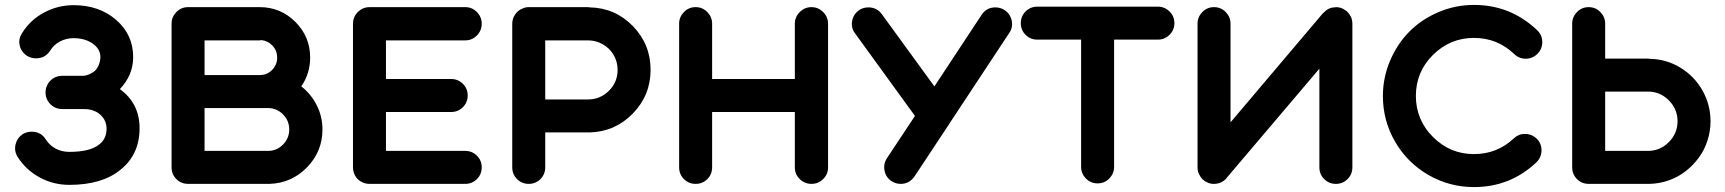

<svg xmlns="http://www.w3.org/2000/svg" viewBox="-20 -747 7007 780"><path d="M279 -592Q249 -592 223.5 -578.5Q198 -565 183 -540Q163 -510 126 -510Q107 -510 90 -520Q66 -536 60 -562.5Q54 -589 70 -613Q103 -666 159 -696Q215 -726 279 -726Q383 -726 452 -666Q521 -606 521 -515Q521 -442 467 -385Q547 -327 547 -226Q547 -119 469 -57Q394 4 262 4Q197 4 141.5 -26Q86 -56 52 -109Q37 -133 43 -159.5Q49 -186 72 -202Q89 -212 108 -212Q146 -212 165 -182Q176 -165 190.5 -153.5Q205 -142 223.5 -136Q242 -130 262 -130Q347 -130 384 -161Q413 -183 413 -226Q413 -238 408.5 -250.5Q404 -263 396 -272.5Q388 -282 379 -288Q353 -305 316 -304H233Q204 -304 184.5 -324Q165 -344 165 -371.5Q165 -399 184.5 -419Q204 -439 233 -439H310H318Q326 -439 337 -443Q348 -447 359.5 -454.5Q371 -462 379 -478Q387 -494 388 -515Q388 -537 373.5 -554.5Q359 -572 334.5 -582Q310 -592 279 -592Z M1204 -396Q1244 -365 1267 -319Q1290 -273 1290 -221Q1290 -132 1227.5 -67.5Q1165 -3 1075 0Q1072 0 1069 0H744Q716 0 696.5 -19.5Q677 -39 677 -67V-651Q677 -678 696.5 -698Q716 -718 744 -718H1025Q1030 -718 1035 -718Q1120 -718 1180 -658Q1240 -598 1240 -513Q1240 -449 1204 -396ZM1035 -583H811V-442H1035Q1065 -442 1085.5 -463Q1106 -484 1106 -513Q1106 -541 1087.5 -561Q1069 -581 1043 -584Q1039 -583 1035 -583ZM1069 -134Q1104 -134 1129.5 -159.5Q1155 -185 1155 -221Q1155 -257 1129.5 -282.5Q1104 -308 1069 -308H1035H811V-134Z M1870 -583H1548V-426H1813Q1841 -426 1860.5 -406.5Q1880 -387 1880 -359Q1880 -331 1860.5 -311.5Q1841 -292 1813 -292H1548V-134H1870Q1898 -134 1917.5 -114.5Q1937 -95 1937 -67Q1937 -39 1917.5 -19.5Q1898 0 1870 0H1481Q1464 0 1449 -8Q1443 -11 1438 -15Q1433 -19 1429 -24Q1414 -43 1414 -67V-651Q1414 -675 1429 -693Q1433 -698 1438 -702Q1443 -706 1449 -710Q1464 -718 1481 -718H1870Q1898 -718 1917.5 -698Q1937 -678 1937 -650.5Q1937 -623 1917.5 -603Q1898 -583 1870 -583Z M2376 -717Q2479 -715 2551 -641Q2623 -567 2623 -463.5Q2623 -360 2551 -286Q2479 -212 2376 -209Q2372 -209 2369 -209H2195V-67Q2195 -39 2175.5 -19.5Q2156 0 2128 0Q2100 0 2080.5 -19.5Q2061 -39 2061 -67V-651Q2061 -671 2072.5 -688Q2084 -705 2102 -712Q2114 -718 2128 -718H2369Q2372 -718 2376 -717ZM2369 -343Q2418 -343 2453.5 -378Q2489 -413 2489 -463Q2489 -496 2473 -523.5Q2457 -551 2429 -567Q2401 -583 2369 -583H2195V-343H2369Z M3344 -651V-67Q3344 -39 3324 -19.5Q3304 0 3276.5 0Q3249 0 3229 -19.5Q3209 -39 3209 -67V-292H2873V-67Q2873 -39 2853.5 -19.5Q2834 0 2806 0Q2778 0 2758.5 -19.5Q2739 -39 2739 -67V-651Q2739 -678 2758.5 -698Q2778 -718 2806 -718Q2834 -718 2853.5 -698Q2873 -678 2873 -651V-426H3209V-651Q3209 -678 3229 -698Q3249 -718 3276.5 -718Q3304 -718 3324 -698Q3344 -678 3344 -651Z M4061 -706Q4084 -691 4090 -663.5Q4096 -636 4080 -613L3835 -242V-243Q3835 -242 3835 -242Q3835 -242 3835 -241H3834Q3834 -241 3833.5 -240.5Q3833 -240 3833 -240Q3833 -240 3833.5 -240.5Q3834 -241 3834 -241L3835 -242Q3835 -242 3835 -242Q3835 -242 3835 -241.5Q3835 -241 3834 -241V-240Q3833 -239 3833 -238Q3832 -238 3832 -237L3695 -30Q3674 0 3639 0Q3619 0 3602 -11Q3579 -26 3573.5 -53.5Q3568 -81 3583 -104L3697 -276L3454 -611Q3437 -633 3441.5 -660.5Q3446 -688 3469 -705Q3486 -717 3508 -717Q3542 -717 3562 -690L3776 -396L3968 -687Q3988 -717 4024 -717Q4044 -717 4061 -706Z M4684 -720Q4711 -720 4731 -700.5Q4751 -681 4751 -653Q4751 -625 4731 -605.5Q4711 -586 4684 -586H4506V-69Q4506 -42 4486.5 -22Q4467 -2 4439 -2Q4411 -2 4391.5 -22Q4372 -42 4372 -69V-586H4194Q4166 -586 4146.5 -605.5Q4127 -625 4127 -653Q4127 -681 4146.5 -700.5Q4166 -720 4194 -720Z M5474 -650V-651V-67Q5474 -39 5454.5 -19.5Q5435 0 5407 0Q5379 0 5359.5 -19.5Q5340 -39 5340 -67V-468L4963 -24Q4963 -23 4962 -22Q4953 -12 4940 -6Q4927 0 4912 0Q4910 0 4907 0H4906Q4897 -1 4888 -4V-5H4887Q4883 -7 4879 -9H4878Q4873 -12 4869 -16Q4867 -17 4865 -19Q4857 -27 4852 -38Q4845 -51 4845 -66Q4845 -67 4845 -67V-651Q4845 -678 4864.5 -698Q4884 -718 4912 -718Q4940 -718 4959.5 -698Q4979 -678 4979 -651V-250L5355 -694H5356Q5357 -695 5358 -696Q5367 -706 5379 -712H5380Q5390 -717 5402 -717Q5405 -718 5407 -718Q5429 -718 5446 -705Q5448 -704 5450 -702H5451Q5461 -692 5468 -679Q5474 -666 5474 -650Z M5968 -593Q5871 -593 5801.5 -524Q5732 -455 5732 -357.5Q5732 -260 5801.5 -190.5Q5871 -121 5968 -121Q6062 -121 6130 -185Q6149 -203 6175 -203Q6197 -203 6214 -191Q6231 -179 6238 -161Q6245 -143 6241 -122.5Q6237 -102 6221 -87Q6115 13 5968 13Q5868 13 5782.5 -36.5Q5697 -86 5647.5 -171.5Q5598 -257 5598 -357Q5598 -432 5627.5 -501Q5657 -570 5706.5 -619.5Q5756 -669 5824.5 -698Q5893 -727 5968 -727Q6117 -727 6225 -624Q6245 -605 6245.5 -577Q6246 -549 6226.5 -529Q6207 -509 6179.5 -508.5Q6152 -508 6132 -527Q6063 -593 5968 -593Z M6682 -508Q6749 -507 6806 -472.5Q6863 -438 6896 -380Q6929 -322 6929 -254Q6929 -214 6916.5 -175.5Q6904 -137 6881 -106Q6858 -75 6828 -51.5Q6798 -28 6760 -14.5Q6722 -1 6682 0Q6678 0 6675 0H6434Q6406 0 6386.5 -19.5Q6367 -39 6367 -67V-651Q6367 -678 6386.5 -698Q6406 -718 6434 -718Q6462 -718 6481.5 -698Q6501 -678 6501 -651V-509H6675Q6678 -509 6682 -508ZM6675 -134Q6724 -134 6759.5 -169.5Q6795 -205 6795 -254.5Q6795 -304 6759.5 -339.5Q6724 -375 6675 -375H6501V-134Z"/></svg>

Font: Multiround Pro
Style: Regular
Weight: 400
Designer: Ivan Filipov, Sasha Pavljenko
Version: Version 1.005;Fontself Maker 3.5.4